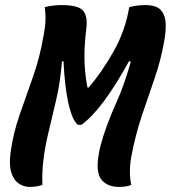

<svg xmlns="http://www.w3.org/2000/svg" viewBox="-20 -728 673 756"><path d="M147 0Q125 8 97 8Q73 8 53 -6Q33 -20 24 -50.5Q15 -81 22 -130Q32 -203 57 -275Q82 -347 109.5 -424.5Q137 -502 152 -590Q164 -649 156 -700Q177 -705 193.5 -706.5Q210 -708 223 -708Q289 -708 307.5 -685.5Q326 -663 320 -616Q312 -553 312.5 -499Q313 -445 324 -384L329 -383Q381 -444 427 -525Q473 -606 489 -700Q509 -705 524.5 -706.5Q540 -708 552 -708Q597 -708 614.5 -687Q632 -666 632.5 -632.5Q633 -599 626 -563Q613 -489 588 -417.5Q563 -346 538 -271Q513 -196 497 -111Q486 -50 497 0Q478 8 448 8Q408 8 384.5 -15Q361 -38 365 -91Q368 -124 376.5 -156.5Q385 -189 400 -231Q416 -275 443 -335.5Q470 -396 495 -485L488 -487Q437 -394 389.5 -330Q342 -266 301 -237Q300 -237 297.5 -236.5Q295 -236 293 -236Q285 -236 280 -243Q261 -266 248 -327Q235 -388 230 -487L224 -486Q217 -402 201.5 -336Q186 -270 169 -199Q157 -148 151 -98.5Q145 -49 147 0Z"/></svg>

Font: Recursive Mn Csl St
Style: Bold Italic
Weight: 700
Italic angle: -15°
Monospace: yes
Version: Version 1.079;hotconv 1.0.112;makeotfexe 2.5.65598; ttfautoh